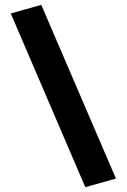

<svg xmlns="http://www.w3.org/2000/svg" viewBox="-20 -732 521 790"><path d="M331 38.1 24.3 -676.6 149.8 -712 457.1 2.8Z"/></svg>

Font: Cairo
Style: Regular
Weight: 400
Designer: Mohamed Gaber, Accademia di Belle Arti di Urbino
Foundry: Kief Type Foundry, Accademia di Belle Arti di Urbino
Version: Version 3.120